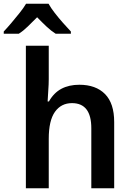

<svg xmlns="http://www.w3.org/2000/svg" viewBox="-71 -1004 691 1024"><path d="M67 0V-760H189V-582Q189 -555 186.5 -522Q184 -489 183 -463H190Q216 -509 256.5 -530.5Q297 -552 352 -552Q440 -552 489 -502.5Q538 -453 538 -353V0H416V-320Q416 -454 313 -454Q255 -454 222 -407.5Q189 -361 189 -264V0ZM-51 -836Q-33 -855 -10.5 -881.5Q12 -908 33.5 -935Q55 -962 68 -984H188Q200 -962 221 -935Q242 -908 265 -882Q288 -856 307 -836V-824H226Q202 -839 177 -862.5Q152 -886 127 -912Q101 -886 77 -862.5Q53 -839 29 -824H-51Z"/></svg>

Font: Noto Sans Mono SemiBold
Style: Regular
Weight: 600
Designer: Monotype Design Team
Foundry: Monotype Imaging Inc.
Version: Version 2.014; ttfautohint (v1.8.4.7-5d5b)